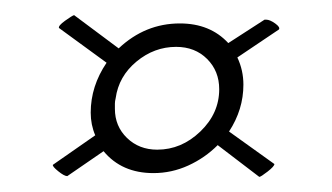

<svg xmlns="http://www.w3.org/2000/svg" viewBox="-20 -465 439 254"><path d="M69 -232Q65 -232 57 -238.5Q49 -245 50 -247L106 -286Q100 -300 100 -316Q100 -351 121 -382L58 -428Q57 -431 66 -437.5Q75 -444 78 -445L137 -401Q172 -434 218 -434Q258 -434 282 -408L330 -439H332Q337 -439 344 -434Q351 -429 349 -426L294 -389Q302 -372 302 -353Q302 -320 283 -291L343 -248Q343 -245 334 -238Q325 -231 323 -231L268 -273Q251 -256 229 -246Q207 -236 183 -236Q141 -236 117 -265ZM188 -267Q220 -267 245 -291Q270 -315 270 -347Q270 -371 254 -387Q238 -403 213 -403Q184 -403 160.5 -383.5Q137 -364 133 -335Q132 -331 132 -328Q132 -325 132 -321Q132 -298 148 -282.5Q164 -267 188 -267Z"/></svg>

Font: Gwendolyn
Style: Bold
Weight: 700
Designer: Robert E. Leuschke
Foundry: Robert E. Leuschke
Version: Version 1.010; ttfautohint (v1.8.3)